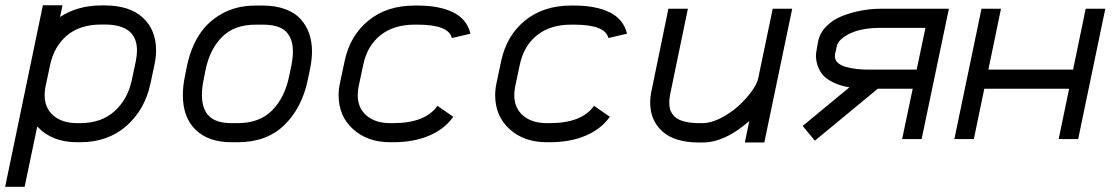

<svg xmlns="http://www.w3.org/2000/svg" viewBox="-50 -533 4271 736"><path d="M142.1 -284.2 124.5 -201.2Q121.1 -184.6 121.1 -168.5Q121.1 -118.7 155 -89.8Q189 -61 245.1 -61H257.3Q337.9 -61 388.7 -106.4Q439.5 -151.9 455.1 -225.6L470.7 -298.8Q475.1 -321.3 475.1 -339.8Q475.1 -439 351.1 -439H338.9Q256.3 -439 206.8 -397Q157.2 -355 142.1 -284.2ZM44.4 183.1H-30.3L114.3 -512.7H189.5L180.2 -467.8Q247.6 -512.2 338.9 -512.2H351.1Q447.3 -512.2 497.8 -465.1Q548.3 -418 548.3 -339.8Q548.3 -314.9 542 -284.2L526.4 -210.9Q504.9 -111.8 434.1 -49.8Q363.3 12.2 257.3 12.2H245.1Q148.4 12.2 92.8 -48.3Z M957.5 -438.5H929.7Q849.1 -438.5 802 -392.1Q754.9 -345.7 738.3 -266.6L730.5 -227.5Q724.1 -197.3 724.1 -168.9Q724.1 -114.7 751.5 -87.9Q778.8 -61 836.9 -61H861.8Q944.8 -61 993.2 -109.9Q1041.5 -158.7 1058.6 -241.7L1066.9 -281.7Q1072.8 -311.5 1072.8 -335.9Q1072.8 -385.3 1046.4 -411.9Q1020 -438.5 957.5 -438.5ZM1146 -335.9Q1146 -305.2 1138.2 -267.1L1129.9 -227.1Q1107.4 -119.1 1039.8 -53.5Q972.2 12.2 861.8 12.2H836.9Q749.5 12.2 700.2 -35.2Q650.9 -82.5 650.9 -168.9Q650.9 -203.1 659.2 -242.2L667 -281.2Q681.2 -349.1 713.9 -399.9Q746.6 -450.7 802 -481.2Q857.4 -511.7 929.7 -511.7H957.5Q1005.9 -511.7 1043 -498Q1080.1 -484.4 1102.1 -460.2Q1124 -436 1135 -404.8Q1146 -373.5 1146 -335.9Z M1551.3 -438.5H1539.1Q1459 -438.5 1408.2 -397.7Q1357.4 -356.9 1342.3 -284.2L1324.7 -201.2Q1321.3 -184.6 1321.3 -168.5Q1321.3 -118.7 1355.2 -89.8Q1389.2 -61 1445.3 -61H1457.5Q1580.6 -61 1627 -127.4L1687.5 -85.4Q1654.8 -38.6 1595.5 -13.2Q1536.1 12.2 1457.5 12.2H1445.3Q1358.9 12.2 1303.5 -37.8Q1248 -87.9 1248 -168.5Q1248 -190.4 1253.4 -215.8L1271 -298.8Q1292 -397 1362.5 -454.3Q1433.1 -511.7 1539.1 -511.7H1551.3Q1634.3 -511.7 1687.3 -485.6Q1740.2 -459.5 1753.4 -403.8L1682.1 -387.2Q1669.9 -438.5 1551.3 -438.5Z M2151.4 -438.5H2139.2Q2059.1 -438.5 2008.3 -397.7Q1957.5 -356.9 1942.4 -284.2L1924.8 -201.2Q1921.4 -184.6 1921.4 -168.5Q1921.4 -118.7 1955.3 -89.8Q1989.3 -61 2045.4 -61H2057.6Q2180.7 -61 2227.1 -127.4L2287.6 -85.4Q2254.9 -38.6 2195.6 -13.2Q2136.2 12.2 2057.6 12.2H2045.4Q1959 12.2 1903.6 -37.8Q1848.1 -87.9 1848.1 -168.5Q1848.1 -190.4 1853.5 -215.8L1871.1 -298.8Q1892.1 -397 1962.6 -454.3Q2033.2 -511.7 2139.2 -511.7H2151.4Q2234.4 -511.7 2287.4 -485.6Q2340.3 -459.5 2353.5 -403.8L2282.2 -387.2Q2270 -438.5 2151.4 -438.5Z M2519 -171.9Q2515.6 -155.3 2515.6 -139.6Q2515.6 -127.4 2517.8 -117.2Q2520 -106.9 2527.3 -96.2Q2534.7 -85.4 2546.9 -77.9Q2559.1 -70.3 2580.3 -65.7Q2601.6 -61 2630.4 -61H2643.6Q2674.8 -61 2711.9 -79.8Q2749 -98.6 2778.8 -125.2Q2808.6 -151.9 2830.3 -181.4Q2852.1 -210.9 2856.4 -232.4L2912.1 -499.5H2986.8L2879.9 13.2H2805.2L2822.3 -69.3Q2729 13.2 2643.6 13.2H2630.4Q2536.1 13.2 2489.3 -29.1Q2442.4 -71.3 2442.4 -139.6Q2442.4 -162.1 2447.8 -186.5L2512.2 -499.5H2586.9Z M3206.1 -198.2Q3172.9 -203.6 3148.4 -215.1Q3124 -226.6 3111.3 -238.3Q3098.6 -250 3090.8 -266.1Q3083 -282.2 3080.8 -293Q3078.6 -303.7 3077.6 -317.4Q3077.6 -329.6 3081.1 -345.7L3085.4 -370.6Q3091.8 -405.8 3117.7 -432.1Q3143.6 -458.5 3180.2 -472.4Q3216.8 -486.3 3253.9 -492.9Q3291 -499.5 3327.1 -499.5H3587.4L3482.9 0H3408.2L3448.7 -192.9H3314.9L3073.7 6.3L3026.9 -50.3ZM3497.6 -426.3H3327.1Q3253.4 -426.3 3208.7 -404.8Q3164.1 -383.3 3157.7 -356L3153.8 -337.9Q3150.4 -327.6 3150.4 -317.4Q3150.4 -302.7 3161.9 -292.2Q3173.3 -281.7 3192.9 -276.4Q3212.4 -271 3233.4 -268.6Q3254.4 -266.1 3278.3 -266.1H3463.9Z M3683.1 0H3608.4L3712.4 -499.5H3787.1L3738.8 -266.1H4063.5L4111.8 -499.5H4187L4083 0H4008.3L4048.3 -192.9H3723.1Z"/></svg>

Font: Anka/Coder
Style: Italic
Weight: 400
Italic angle: -12°
Monospace: yes
Version: Version 001.100